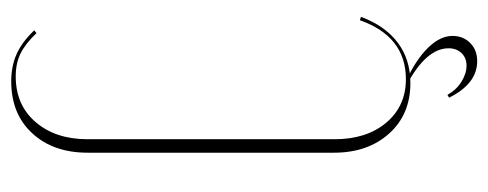

<svg xmlns="http://www.w3.org/2000/svg" viewBox="-284 -461 870 342"><g transform="rotate(-90 151.0 -290.0)"><path d="M50 -569Q50 -630 84.5 -667.5Q119 -705 177 -705Q204 -705 225.5 -695.5Q247 -686 268 -664L263 -660Q244 -680 226.5 -688.5Q209 -697 186 -697Q135 -697 104.5 -661.5Q74 -626 74 -569V-129Q74 -72 103.5 -37Q133 -2 181 -2Q257 -2 286 -84L292 -82Q276 -39 246 -16.5Q216 6 174 6Q118 6 84 -32Q50 -70 50 -130ZM153 72Q162 88 176.5 97Q191 106 205 106Q219 106 227.5 97Q236 88 236 74Q236 34 170 -1H179Q216 16 237 37.5Q258 59 258 81Q258 100 245.5 112.5Q233 125 213 125Q173 125 148 75Z"/></g></svg>

Font: Moniqa Thin Display
Style: Regular
Weight: 100
Designer: Rajesh Rajput
Foundry: Rajesh Rajput
Version: Version 1.000